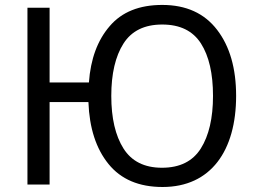

<svg xmlns="http://www.w3.org/2000/svg" viewBox="-20 -745 1031 775"><path d="M933.1 -357.9C933.1 -468.8 907.7 -557.6 856.4 -624.5C805.2 -691.4 731.4 -725.1 634.8 -725.1C542.5 -725.1 471.7 -696.8 422.9 -639.6C373.5 -582.5 345.7 -506.8 338.9 -412.1H180.2V-713.9H90.8V0H180.2V-333H336.9C340.8 -228 367.7 -145 418 -83C468.3 -21 541 9.8 636.2 9.8C831.5 9.8 933.1 -137.2 933.1 -357.9ZM429.2 -357.9C429.2 -447.3 445.8 -518.1 478.5 -569.3C511.2 -620.6 563.5 -646 634.8 -646C706.5 -646 758.3 -620.6 791 -569.8C823.7 -518.6 839.8 -448.2 839.8 -357.9C839.8 -268.1 823.2 -197.3 790.5 -145.5C757.8 -93.8 705.6 -67.9 633.8 -67.9C563 -67.9 511.2 -93.8 478.5 -145.5C445.8 -197.3 429.2 -268.1 429.2 -357.9Z"/></svg>

Font: Avrile Sans
Style: Regular
Weight: 400
Designer: Monotype Design Team, Google (font), Stefan Peev (BGR Cyrillic), Cristiano Sobral (main changes)
Foundry: The Avrile Sans Project Authors
Version: Version 3.110